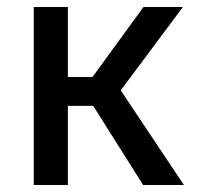

<svg xmlns="http://www.w3.org/2000/svg" viewBox="-20 -526 569 546"><path d="M173 -506V-307H243L388 -506H500L324 -270V-268L503 0H387L245 -225H173V0H76V-506Z"/></svg>

Font: Museo Sans Medium
Style: Regular
Weight: 500
Designer: Jos Buivenga
Foundry: Jos Buivenga & Rosetta Type Foundry (extension, remastering)
Version: Version 3.600;PS 1.000;hotconv 1.0.88;makeotf.lib2.5.647800;